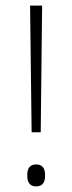

<svg xmlns="http://www.w3.org/2000/svg" viewBox="-20 -659 258 686"><path d="M125.5 -186.5H93L87.5 -639H130.5ZM109 7Q93.5 7 85.5 -2.5Q77.5 -12 77.5 -30V-35Q77.5 -53 85.5 -62.2Q93.5 -71.5 109 -71.5Q125 -71.5 133 -62.2Q141 -53 141 -35V-30Q141 -12 133 -2.5Q125 7 109 7Z"/></svg>

Font: Anek Odia Medium ExtraLight
Style: Regular
Weight: 250
Version: Version 1.003